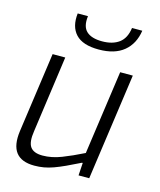

<svg xmlns="http://www.w3.org/2000/svg" viewBox="-115 -846 781 939"><g transform="rotate(15 275.0 -377.0)"><path d="M148 10Q17 10 37 -135L94 -540H158L104 -153Q95 -96 112 -72Q129 -48 174 -48Q220 -48 269 -67Q318 -86 376 -115L436 -540H500L424 0H370L374 -64H370Q330 -44 299.5 -30Q269 -16 244 -7Q219 2 196 6Q173 10 148 10ZM305 -620Q224 -620 188.5 -658Q153 -696 161 -764H213Q206 -711 231.5 -687Q257 -663 311 -663Q364 -663 396.5 -687Q429 -711 436 -764H488Q478 -696 432 -658Q386 -620 305 -620Z"/></g></svg>

Font: Plata Sans Light
Style: Italic
Weight: 300
Italic angle: -8°
Designer: Pablo Impallari, Andres Torresi, & Cristiano Sobral
Foundry: Pablo Impallari, Andres Torresi, & Cristiano Sobral
Version: Version 1.00;December 28, 2019;FontCreator 12.0.0.2547 64-bi